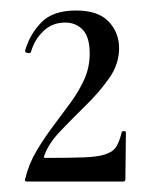

<svg xmlns="http://www.w3.org/2000/svg" viewBox="-20 -749 291 366"><path d="M28 -408Q35 -437 50 -462Q65 -487 82 -509.5Q99 -532 115 -554Q131 -576 141 -598.5Q151 -621 151 -647Q151 -678 138 -692Q125 -706 104 -706Q80 -706 63 -690Q46 -674 39 -650Q38 -647 32.5 -648Q27 -649 28 -653Q37 -684 59 -706.5Q81 -729 125 -729Q167 -729 187 -708Q207 -687 207 -657Q207 -627 188.5 -600.5Q170 -574 144 -548.5Q118 -523 95 -499Q72 -475 64 -451Q63 -448 66 -448Q113 -448 140 -449Q167 -450 181.5 -455Q196 -460 202 -470Q208 -480 212 -497Q212 -499 216 -499Q220 -499 220 -497L219 -407Q219 -403 215 -403Q175 -403 124.5 -403Q74 -403 31 -403Q26 -403 28 -408Z"/></svg>

Font: Cormorant Medium
Style: Regular
Weight: 500
Designer: Christian Thalmann (Catharsis Fonts)
Foundry: Catharsis Fonts
Version: Version 4.000